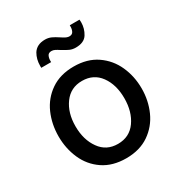

<svg xmlns="http://www.w3.org/2000/svg" viewBox="-173 -862 939 994"><g transform="rotate(-30 296.0 -364.5)"><path d="M48 -266Q48 -339 75.5 -401.5Q103 -464 159 -502.5Q215 -541 296 -541Q377 -541 433 -502.5Q489 -464 517 -401.5Q545 -339 545 -267Q545 -195 517 -132.5Q489 -70 433 -31.5Q377 7 296 7Q215 7 159 -31Q103 -69 75.5 -131.5Q48 -194 48 -266ZM189 -133Q227 -79 296 -79Q365 -79 403.5 -133Q442 -187 442 -268Q442 -349 403.5 -402Q365 -455 296 -455Q228 -455 189 -401.5Q150 -348 150 -268Q150 -187 189 -133ZM166 -701Q188 -736 237 -736Q257 -736 273.5 -728.5Q290 -721 311 -707Q314 -705 323.5 -699Q333 -693 341 -690Q349 -687 356 -687Q373 -687 379.5 -699.5Q386 -712 386 -727Q386 -732 386 -736H444Q445 -728 445 -721Q445 -683 425.5 -651.5Q406 -620 356 -620Q336 -620 320.5 -627Q305 -634 282 -648Q267 -658 257 -663Q247 -668 237 -668Q219 -668 213 -655.5Q207 -643 207 -628Q207 -624 207 -619H148Q148 -625 148 -631Q148 -670 166 -701Z"/></g></svg>

Font: Lopes Sans Medium
Style: Regular
Weight: 500
Designer: Gabriel Lam, Diego Maldonado
Foundry: TypeRant, Foresti Design
Version: Version 4.000